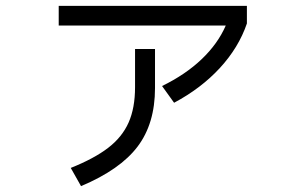

<svg xmlns="http://www.w3.org/2000/svg" viewBox="-20 -571 1040 654"><path d="M532 -278Q612 -317 667 -369.5Q722 -422 749 -484H180V-551H821V-491Q793 -409 729 -339.5Q665 -270 573 -221ZM221 1Q301 -31 348.5 -67.5Q396 -104 418 -153.5Q440 -203 440 -274V-404H508V-271Q508 -150 448.5 -71.5Q389 7 256 63Z"/></svg>

Font: PlemolJP35 Console
Style: Regular
Weight: 400
Version: v2.0.3; ttfautohint (v1.8.4.7-5d5b-dirty) -l 6 -r 45 -G 200 